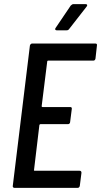

<svg xmlns="http://www.w3.org/2000/svg" viewBox="-20 -911 490 931"><path d="M432 -617H213Q212 -617 210.5 -616Q209 -615 209 -613L182 -396Q182 -392 186 -392H320Q330 -392 328 -382L320 -319Q320 -315 317 -312Q314 -309 310 -309H176Q173 -309 171 -305L145 -87Q144 -86 145 -84.5Q146 -83 148 -83H366Q375 -83 375 -73L367 -10Q365 0 356 0H50Q46 0 43.5 -3Q41 -6 42 -10L125 -690Q126 -694 129 -697Q132 -700 136 -700H442Q452 -700 450 -690L443 -627Q441 -617 432 -617ZM250 -776 323 -884Q330 -891 336 -891H395Q401 -891 402.5 -887.5Q404 -884 400 -879L315 -770Q311 -764 303 -764H255Q250 -764 248 -767.5Q246 -771 250 -776Z"/></svg>

Font: Barlow Condensed Medium
Style: Italic
Weight: 500
Width: 3
Italic angle: -7°
Designer: Jeremy Tribby
Foundry: Tribby Type
Version: Version 1.408